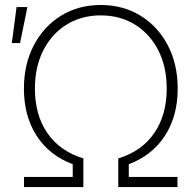

<svg xmlns="http://www.w3.org/2000/svg" viewBox="-20 -756 780 776"><path d="M77.1 0V-41H273.9V-92.3Q179.2 -127.9 127.9 -207.5Q76.7 -287.1 76.7 -397.9Q76.7 -496.6 116.7 -573Q156.7 -649.4 226.8 -692.6Q296.9 -735.8 387.2 -735.8Q477.5 -735.8 547.9 -692.6Q618.2 -649.4 658.2 -573Q698.2 -496.6 698.2 -397.9Q698.2 -287.1 646.7 -207.5Q595.2 -127.9 500.5 -92.3V-41H697.3V0H458V-115.7Q552.7 -144.5 603.3 -218Q653.8 -291.5 653.8 -397.9Q653.8 -485.8 619.9 -552.5Q585.9 -619.1 525.6 -656.5Q465.3 -693.8 387.2 -693.8Q309.1 -693.8 249 -656.5Q189 -619.1 155 -552.5Q121.1 -485.8 121.1 -397.9Q121.1 -291.5 171.4 -218.3Q221.7 -145 316.9 -115.7V0ZM27.8 -582 46.9 -727.5H90.8L61 -582Z"/></svg>

Font: Inter Display ExtraLight
Style: Regular
Weight: 200
Designer: Rasmus Andersson
Foundry: rsms
Version: Version 4.000;git-a52131595